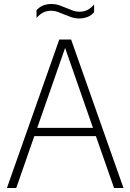

<svg xmlns="http://www.w3.org/2000/svg" viewBox="-20 -937 650 957"><path d="M14.5 0 275.5 -740H334.5L595.5 0H548.5L458 -258.5H151L61 0ZM165.5 -299.5H443.5L304.5 -698ZM374.5 -845Q353.5 -845 334.8 -851.5Q316 -858 298.5 -865.5Q282.5 -872.5 267.2 -878Q252 -883.5 236 -883.5Q212.5 -883.5 195 -874.5Q177.5 -865.5 162 -847.5V-886Q189 -917 236.5 -917Q257.5 -917 276.2 -910.5Q295 -904 312.5 -896.5Q328.5 -889.5 343.8 -884Q359 -878.5 375 -878.5Q398.5 -878.5 416 -887.5Q433.5 -896.5 449 -914.5V-876Q422.5 -845 374.5 -845Z"/></svg>

Font: Encode Sans SemiCondensed SemiCondensed ExtraLight
Style: Regular
Weight: 200
Width: 4
Designer: Multiple Designers
Foundry: Impallari Type
Version: Version 3.000; ttfautohint (v1.8.3) -l 8 -r 50 -G 200 -x 14 